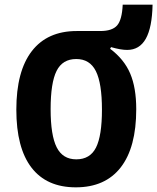

<svg xmlns="http://www.w3.org/2000/svg" viewBox="-20 -788 674 823"><path d="M50 -318Q50 -483 116.5 -569Q183 -655 309 -655H410Q461 -655 482 -679Q503 -703 506 -768H634Q632 -670 605 -622Q578 -574 525 -574Q511 -574 494 -577Q477 -580 456 -586L452 -579Q512 -534 538 -473Q564 -412 564 -320Q564 -156 497.5 -70.5Q431 15 305 15Q180 15 115 -69.5Q50 -154 50 -318ZM307 -535Q248 -535 222.5 -484Q197 -433 197 -320Q197 -208 223 -156.5Q249 -105 307 -105Q366 -105 391.5 -155.5Q417 -206 417 -318Q417 -431 391 -483Q365 -535 307 -535Z"/></svg>

Font: Intel One Mono
Style: Bold
Weight: 700
Monospace: yes
Designer: Fred Shallcrass
Foundry: Frere-Jones Type LLC
Version: Version 1.400;hotconv 1.1.0;makeotfexe 2.6.0;FJTRelease1.4